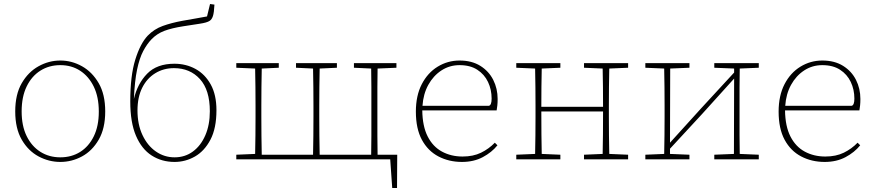

<svg xmlns="http://www.w3.org/2000/svg" viewBox="-20 -795 4363 958"><path d="M281 13Q224 13 172.5 -14.5Q121 -42 88.5 -98Q56 -154 56 -239Q56 -324 88.5 -380Q121 -436 172.5 -464.5Q224 -493 281 -493Q338 -493 389 -464.5Q440 -436 472.5 -380Q505 -324 505 -239Q505 -154 472.5 -98Q440 -42 389 -14.5Q338 13 281 13ZM281 -10Q337 -10 380 -37Q423 -64 448 -115Q473 -166 473 -238Q473 -311 448 -362.5Q423 -414 380 -442Q337 -470 281 -470Q225 -470 181.5 -442.5Q138 -415 113 -363.5Q88 -312 88 -239Q88 -167 113 -116Q138 -65 181.5 -37.5Q225 -10 281 -10Z M851 13Q787 13 737 -19Q687 -51 658.5 -117.5Q630 -184 630 -289Q630 -417 655 -497.5Q680 -578 717 -617Q749 -650 792 -665.5Q835 -681 889 -691Q924 -697 957.5 -703Q991 -709 1013 -713L1028 -775L1050 -772Q1048 -732 1042.5 -715Q1037 -698 1026 -691Q1013 -682 976 -676.5Q939 -671 895 -664Q837 -655 800 -641Q763 -627 736 -599Q713 -575 694.5 -540Q676 -505 664 -448Q652 -391 648 -301Q666 -378 714.5 -427.5Q763 -477 850 -477Q908 -477 955.5 -451Q1003 -425 1031.5 -373.5Q1060 -322 1060 -245Q1060 -155 1030 -98Q1000 -41 952.5 -14Q905 13 851 13ZM851 -10Q903 -10 942.5 -39Q982 -68 1004.5 -120Q1027 -172 1027 -240Q1027 -346 977.5 -400.5Q928 -455 848 -455Q796 -455 754.5 -429.5Q713 -404 689.5 -357Q666 -310 666 -244Q666 -174 691 -121Q716 -68 758 -39Q800 -10 851 -10Z M1746 -457V-480H1958V-457L1864 -453Q1863 -413 1863 -360.5Q1863 -308 1863 -267V-213Q1863 -170 1863 -117Q1863 -64 1864 -23H1962L1961 143H1937L1927 0H1159V-23L1253 -27Q1254 -68 1254.5 -120Q1255 -172 1255 -213V-267Q1255 -308 1254.5 -360.5Q1254 -413 1253 -453L1159 -457V-480H1371V-457L1286 -453Q1285 -413 1284.5 -360.5Q1284 -308 1284 -267V-213Q1284 -170 1284.5 -117Q1285 -64 1286 -23H1542Q1543 -64 1543.5 -117Q1544 -170 1544 -213V-267Q1544 -308 1543.5 -360.5Q1543 -413 1542 -453L1457 -457V-480H1661V-457L1575 -453Q1574 -413 1573.5 -360.5Q1573 -308 1573 -267V-213Q1573 -170 1573.5 -117Q1574 -64 1575 -23H1832Q1833 -64 1833 -117Q1833 -170 1833 -213V-267Q1833 -308 1833 -360.5Q1833 -413 1832 -453Z M2273 -470Q2223 -470 2182.5 -443.5Q2142 -417 2117 -371.5Q2092 -326 2088 -267H2419Q2433 -270 2433 -303Q2433 -348 2415 -386Q2397 -424 2361.5 -447Q2326 -470 2273 -470ZM2285 13Q2220 13 2167.5 -14.5Q2115 -42 2085 -97.5Q2055 -153 2055 -238Q2055 -318 2084.5 -375Q2114 -432 2164 -462.5Q2214 -493 2273 -493Q2334 -493 2376.5 -466.5Q2419 -440 2441 -396.5Q2463 -353 2463 -301Q2463 -283 2461.5 -269Q2460 -255 2458 -244H2087Q2088 -165 2114 -114Q2140 -63 2185.5 -38.5Q2231 -14 2288 -14Q2341 -14 2380 -33Q2419 -52 2449 -83L2462 -70Q2434 -35 2389 -11Q2344 13 2285 13Z M2894 -457V-480H3114V-457L3020 -453Q3019 -413 3018.5 -360.5Q3018 -308 3018 -267V-213Q3018 -172 3018.5 -120Q3019 -68 3020 -27L3114 -23V0H2894V-23L2987 -27Q2988 -68 2988.5 -124.5Q2989 -181 2989 -239H2681Q2681 -179 2681.5 -123.5Q2682 -68 2683 -27L2776 -23V0H2556V-23L2650 -27Q2651 -68 2651.5 -120Q2652 -172 2652 -213V-267Q2652 -308 2651.5 -360.5Q2651 -413 2650 -453L2556 -457V-480H2776V-457L2683 -453Q2682 -413 2681.5 -361.5Q2681 -310 2681 -262H2989Q2989 -310 2988.5 -361.5Q2988 -413 2987 -453Z M3544 -457V-480H3766V-457L3671 -453Q3670 -413 3670 -360.5Q3670 -308 3670 -267V-213Q3670 -172 3670 -120Q3670 -68 3671 -27L3766 -23V0H3544V-23L3642 -27L3643 -403L3483 -226L3323 -53V-27L3420 -23V0H3200V-23L3294 -27Q3295 -68 3295.5 -120Q3296 -172 3296 -213V-267Q3296 -308 3295.5 -360.5Q3295 -413 3294 -453L3200 -457V-480H3420V-457L3324 -453L3323 -83L3478 -254L3643 -433V-453Z M4083 -470Q4033 -470 3992.5 -443.5Q3952 -417 3927 -371.5Q3902 -326 3898 -267H4229Q4243 -270 4243 -303Q4243 -348 4225 -386Q4207 -424 4171.5 -447Q4136 -470 4083 -470ZM4095 13Q4030 13 3977.5 -14.5Q3925 -42 3895 -97.5Q3865 -153 3865 -238Q3865 -318 3894.5 -375Q3924 -432 3974 -462.5Q4024 -493 4083 -493Q4144 -493 4186.5 -466.5Q4229 -440 4251 -396.5Q4273 -353 4273 -301Q4273 -283 4271.5 -269Q4270 -255 4268 -244H3897Q3898 -165 3924 -114Q3950 -63 3995.5 -38.5Q4041 -14 4098 -14Q4151 -14 4190 -33Q4229 -52 4259 -83L4272 -70Q4244 -35 4199 -11Q4154 13 4095 13Z"/></svg>

Font: Source Serif 4 SmText ExtraLight
Style: Regular
Weight: 200
Designer: Frank Grießhammer
Foundry: Adobe
Version: Version 4.005;hotconv 1.1.0;makeotfexe 2.6.0